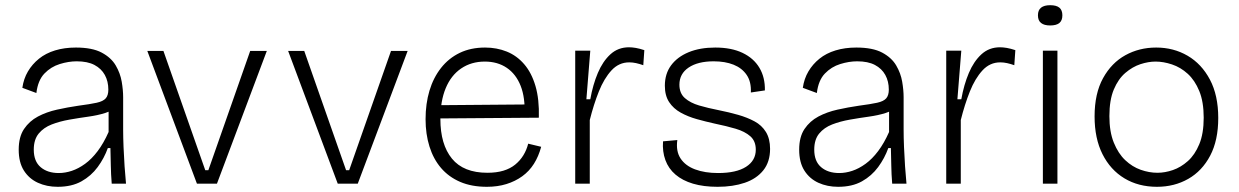

<svg xmlns="http://www.w3.org/2000/svg" viewBox="-20 -707 4767 739"><path d="M202 12Q160 12 126 -3.5Q92 -19 72 -50.5Q52 -82 52 -131Q52 -180 72.5 -210.5Q93 -241 126 -258.5Q159 -276 199.5 -285Q240 -294 281 -300Q327 -306 352 -311.5Q377 -317 387 -328.5Q397 -340 397 -362Q397 -394 383.5 -418.5Q370 -443 343.5 -457Q317 -471 275 -471Q244 -471 210 -460.5Q176 -450 151 -424Q126 -398 120 -349L66 -369Q71 -404 87.5 -432Q104 -460 130 -481Q156 -502 192 -513Q228 -524 272 -524Q335 -524 371.5 -504.5Q408 -485 425.5 -455Q443 -425 448.5 -392.5Q454 -360 454 -333V-208Q454 -178 455.5 -141Q457 -104 459.5 -67Q462 -30 465 0H410Q407 -37 406.5 -70.5Q406 -104 405 -137H395Q381 -98 356 -64Q331 -30 293.5 -9Q256 12 202 12ZM206 -41Q231 -41 256.5 -49.5Q282 -58 307.5 -76.5Q333 -95 356 -125.5Q379 -156 398 -199V-302L428 -298Q413 -281 384.5 -272Q356 -263 320 -258Q284 -253 247 -246.5Q210 -240 179 -228Q148 -216 129 -193Q110 -170 110 -131Q110 -86 136.5 -63.5Q163 -41 206 -41Z M738 0 547 -511H609L770 -52H782L943 -511H1007L815 0Z M1280 0 1089 -511H1151L1312 -52H1324L1485 -511H1549L1357 0Z M1854 12Q1795 12 1751 -7Q1707 -26 1677.5 -60.5Q1648 -95 1633 -143Q1618 -191 1618 -248Q1618 -308 1633 -358Q1648 -408 1677.5 -445.5Q1707 -483 1749.5 -503.5Q1792 -524 1847 -524Q1892 -524 1930.5 -508.5Q1969 -493 1997.5 -460Q2026 -427 2041 -376Q2056 -325 2054 -254L1652 -251V-302L2017 -305L1999 -263Q2002 -331 1984 -376.5Q1966 -422 1930.5 -446Q1895 -470 1846 -470Q1794 -470 1755 -443.5Q1716 -417 1695.5 -367.5Q1675 -318 1675 -249Q1675 -151 1719.5 -96.5Q1764 -42 1856 -42Q1891 -42 1917.5 -50Q1944 -58 1963 -73.5Q1982 -89 1994.5 -109.5Q2007 -130 2013 -154L2063 -142Q2053 -105 2035 -76.5Q2017 -48 1990 -28.5Q1963 -9 1929 1.5Q1895 12 1854 12Z M2194 0V-291V-512H2252L2237 -325H2252Q2262 -381 2281 -426Q2300 -471 2329.5 -498Q2359 -525 2401 -525Q2413 -525 2427.5 -522.5Q2442 -520 2460 -514L2456 -456Q2442 -461 2428.5 -464Q2415 -467 2402 -467Q2362 -467 2333.5 -436Q2305 -405 2285 -355Q2265 -305 2250 -245V0Z M2742 12Q2688 12 2647.5 0Q2607 -12 2580 -35Q2553 -58 2541 -91Q2529 -124 2532 -163L2587 -168Q2581 -125 2599.5 -97Q2618 -69 2655.5 -55Q2693 -41 2744 -41Q2814 -41 2851.5 -65Q2889 -89 2889 -131Q2889 -164 2868 -182.5Q2847 -201 2811.5 -211.5Q2776 -222 2732 -231Q2696 -239 2662 -248.5Q2628 -258 2600 -273.5Q2572 -289 2555.5 -314Q2539 -339 2539 -377Q2539 -423 2563 -455.5Q2587 -488 2630.5 -506Q2674 -524 2733 -524Q2795 -524 2838 -503.5Q2881 -483 2903 -446Q2925 -409 2924 -359L2870 -351Q2872 -392 2854 -418.5Q2836 -445 2803.5 -458Q2771 -471 2727 -471Q2666 -471 2630.5 -447Q2595 -423 2595 -381Q2595 -348 2616 -329.5Q2637 -311 2671 -301Q2705 -291 2746 -283Q2786 -275 2821 -265Q2856 -255 2884 -240Q2912 -225 2928 -199Q2944 -173 2944 -134Q2944 -84 2918 -51.5Q2892 -19 2846.5 -3.5Q2801 12 2742 12Z M3206 12Q3164 12 3130 -3.5Q3096 -19 3076 -50.5Q3056 -82 3056 -131Q3056 -180 3076.5 -210.5Q3097 -241 3130 -258.5Q3163 -276 3203.5 -285Q3244 -294 3285 -300Q3331 -306 3356 -311.5Q3381 -317 3391 -328.5Q3401 -340 3401 -362Q3401 -394 3387.5 -418.5Q3374 -443 3347.5 -457Q3321 -471 3279 -471Q3248 -471 3214 -460.5Q3180 -450 3155 -424Q3130 -398 3124 -349L3070 -369Q3075 -404 3091.5 -432Q3108 -460 3134 -481Q3160 -502 3196 -513Q3232 -524 3276 -524Q3339 -524 3375.5 -504.5Q3412 -485 3429.5 -455Q3447 -425 3452.5 -392.5Q3458 -360 3458 -333V-208Q3458 -178 3459.5 -141Q3461 -104 3463.5 -67Q3466 -30 3469 0H3414Q3411 -37 3410.5 -70.5Q3410 -104 3409 -137H3399Q3385 -98 3360 -64Q3335 -30 3297.5 -9Q3260 12 3206 12ZM3210 -41Q3235 -41 3260.5 -49.5Q3286 -58 3311.5 -76.5Q3337 -95 3360 -125.5Q3383 -156 3402 -199V-302L3432 -298Q3417 -281 3388.5 -272Q3360 -263 3324 -258Q3288 -253 3251 -246.5Q3214 -240 3183 -228Q3152 -216 3133 -193Q3114 -170 3114 -131Q3114 -86 3140.5 -63.5Q3167 -41 3210 -41Z M3622 0V-291V-512H3680L3665 -325H3680Q3690 -381 3709 -426Q3728 -471 3757.5 -498Q3787 -525 3829 -525Q3841 -525 3855.5 -522.5Q3870 -520 3888 -514L3884 -456Q3870 -461 3856.5 -464Q3843 -467 3830 -467Q3790 -467 3761.5 -436Q3733 -405 3713 -355Q3693 -305 3678 -245V0Z M3994 0V-512H4050V0ZM4022 -609Q3999 -609 3987 -618.5Q3975 -628 3975 -648Q3975 -668 3987 -677.5Q3999 -687 4022 -687Q4046 -687 4057.5 -677.5Q4069 -668 4069 -648Q4069 -628 4057.5 -618.5Q4046 -609 4022 -609Z M4433 12Q4362 12 4308 -20.5Q4254 -53 4223.5 -113.5Q4193 -174 4193 -259Q4193 -347 4225.5 -406Q4258 -465 4311.5 -494.5Q4365 -524 4430 -524Q4497 -524 4551 -492.5Q4605 -461 4637 -400.5Q4669 -340 4669 -253Q4669 -167 4638 -108Q4607 -49 4553.5 -18.5Q4500 12 4433 12ZM4435 -42Q4464 -42 4494.5 -52.5Q4525 -63 4552 -87Q4579 -111 4596 -152Q4613 -193 4613 -254Q4613 -315 4596 -356.5Q4579 -398 4551.5 -423Q4524 -448 4491 -459Q4458 -470 4428 -470Q4400 -470 4369.5 -460Q4339 -450 4311.5 -426.5Q4284 -403 4267 -362.5Q4250 -322 4250 -260Q4250 -200 4267 -158Q4284 -116 4311 -90.5Q4338 -65 4370.5 -53.5Q4403 -42 4435 -42Z"/></svg>

Font: Bricolage Grotesque ExtraLight
Style: Regular
Weight: 250
Designer: Mathieu Triay
Foundry: Atelier Triay
Version: Version 1.000;gftools[0.9.30]